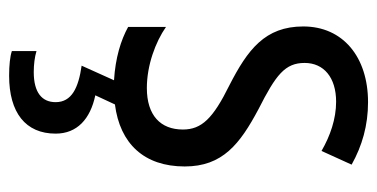

<svg xmlns="http://www.w3.org/2000/svg" viewBox="-223 -364 827 421"><g transform="rotate(90 190.5 -153.5)"><path d="M273 138C273 91 241 62 189 51L209 8C295 -3 345 -56 345 -145C345 -228 296 -266 219 -307C144 -345 118 -365 118 -408C118 -450 150 -477 203 -477C241 -477 278 -464 311 -445L341 -511C300 -534 255 -547 204 -547C105 -547 38 -492 38 -405C38 -321 89 -283 167 -243C240 -207 264 -182 264 -141C264 -92 233 -62 173 -62C123 -62 72 -81 39 -104V-21C68 -5 107 7 156 10L124 81C173 88 204 103 204 138C204 168 183 186 138 186C122 186 105 184 92 180V234C104 238 123 240 146 240C227 240 273 204 273 138Z"/></g></svg>

Font: Noto Sans Condensed
Style: Regular
Weight: 400
Width: 3
Designer: Monotype Design Team
Foundry: Monotype Imaging Inc.
Version: Version 2.013